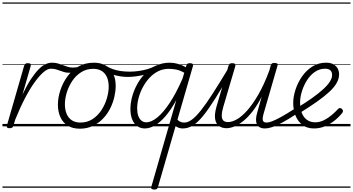

<svg xmlns="http://www.w3.org/2000/svg" viewBox="-20 -1030 2877 1565"><path d="M57 15Q45 15 39 10.5Q33 6 36 -6L177 -495Q181 -506 187.5 -510.5Q194 -515 206 -515Q223 -515 228.5 -509Q234 -503 230 -491L163 -259Q200 -337 233.5 -387Q267 -437 296.5 -466.5Q326 -496 352.5 -507.5Q379 -519 403 -519Q415 -519 419.5 -511.5Q424 -504 422.5 -494Q421 -484 413.5 -477Q406 -470 394 -470Q368 -470 335.5 -442.5Q303 -415 264.5 -362.5Q226 -310 185.5 -233Q145 -156 104 -55L89 -4Q86 6 78.5 10.5Q71 15 57 15ZM0 490H379V500H0ZM0 -20H379V0H0ZM0 -505H379V-500H0ZM0 -1010H379V-1000H0Z M543 -437Q522 -437 504.5 -442Q487 -447 470 -453.5Q453 -460 435.5 -465Q418 -470 395 -470Q384 -470 379.5 -477Q375 -484 376 -494.5Q377 -505 384 -512Q391 -519 403 -519Q430 -519 451.5 -513Q473 -507 493 -499Q513 -491 533 -485Q553 -479 576 -479Q588 -479 609.5 -482Q631 -485 643 -490Q651 -493 655.5 -490Q660 -487 662.5 -481Q665 -475 663 -469Q661 -463 653 -460Q636 -453 616.5 -448Q597 -443 577.5 -440Q558 -437 543 -437ZM379 490V500ZM379 -20V0ZM379 -505V-500ZM379 -1010V-1000Z M630 19Q573 19 533 -5.5Q493 -30 472.5 -74.5Q452 -119 452 -177Q452 -232 471 -291.5Q490 -351 526.5 -403Q563 -455 618 -487Q673 -519 746 -519Q802 -519 842 -495.5Q882 -472 902.5 -429.5Q923 -387 923 -330Q923 -288 912 -240Q901 -192 878 -146Q855 -100 819.5 -63Q784 -26 736.5 -3.5Q689 19 630 19ZM635 -31Q692 -31 735 -59.5Q778 -88 807 -132.5Q836 -177 851 -228Q866 -279 866 -324Q866 -369 851.5 -401.5Q837 -434 809 -451.5Q781 -469 740 -469Q685 -469 641.5 -441.5Q598 -414 568.5 -369.5Q539 -325 524 -275Q509 -225 509 -180Q509 -135 523.5 -101Q538 -67 566.5 -49Q595 -31 635 -31ZM379 490H980V500H379ZM379 -20H980V0H379ZM379 -505H980V-500H379ZM379 -1010H980V-1000H379Z M1022 -403Q971 -403 919 -416.5Q867 -430 820 -459Q811 -465 810.5 -472.5Q810 -480 815 -487Q820 -494 827.5 -496.5Q835 -499 843 -494Q868 -478 898.5 -467Q929 -456 964 -451Q999 -446 1037 -446Q1071 -446 1108.5 -451Q1146 -456 1182 -466.5Q1218 -477 1247 -493Q1257 -499 1263 -493Q1269 -487 1268.5 -477Q1268 -467 1257 -461Q1196 -428 1134 -415.5Q1072 -403 1022 -403ZM981 490V500ZM981 -20V0ZM981 -505V-500ZM981 -1010V-1000Z M1469 17Q1446 17 1426 7Q1406 -3 1398 -19L1420 -69Q1425 -52 1442 -41.5Q1459 -31 1482 -31Q1491 -31 1495 -23.5Q1499 -16 1497 -7Q1495 2 1488 9.5Q1481 17 1469 17ZM1160 17Q1125 17 1098.5 -2Q1072 -21 1057.5 -56.5Q1043 -92 1043 -141Q1043 -188 1056.5 -239.5Q1070 -291 1097 -341Q1124 -391 1163 -431Q1202 -471 1252.5 -495Q1303 -519 1364 -519Q1396 -519 1430 -509.5Q1464 -500 1495 -482L1499 -497Q1502 -507 1508.5 -511Q1515 -515 1528 -515Q1546 -515 1551 -508Q1556 -501 1552 -489L1267 496Q1264 506 1258 510.5Q1252 515 1237 515Q1225 515 1217 510Q1209 505 1213 494L1417 -214Q1373 -134 1329 -83Q1285 -32 1242.5 -7.5Q1200 17 1160 17ZM1098 -146Q1098 -113 1106.5 -87.5Q1115 -62 1132 -47.5Q1149 -33 1173 -33Q1213 -33 1261.5 -72Q1310 -111 1362.5 -190Q1415 -269 1467 -387L1482 -437Q1445 -458 1414 -463.5Q1383 -469 1356 -469Q1309 -469 1269 -449Q1229 -429 1197.5 -394.5Q1166 -360 1143.5 -317.5Q1121 -275 1109.5 -230.5Q1098 -186 1098 -146ZM980 490H1640V500H980ZM980 -20H1640V0H980ZM980 -505H1640V-500H980ZM980 -1010H1640V-1000H980Z M1470 17Q1459 17 1454 9.5Q1449 2 1450.5 -7Q1452 -16 1460 -23.5Q1468 -31 1483 -31Q1511 -31 1543.5 -54.5Q1576 -78 1617.5 -130Q1659 -182 1714 -267.5Q1769 -353 1843 -476Q1848 -486 1857.5 -485Q1867 -484 1872.5 -477Q1878 -470 1873 -460Q1794 -321 1736 -229Q1678 -137 1633.5 -83Q1589 -29 1550 -6Q1511 17 1470 17ZM1640 490V500ZM1640 -20V0ZM1640 -505V-500ZM1640 -1010V-1000Z M1826 15Q1790 15 1765 -3Q1740 -21 1733.5 -60Q1727 -99 1745 -162L1843 -495Q1847 -506 1853 -510.5Q1859 -515 1873 -515Q1889 -515 1895 -509Q1901 -503 1898 -491L1800 -159Q1788 -118 1787.5 -90Q1787 -62 1799.5 -48.5Q1812 -35 1839 -35Q1871 -35 1911 -57.5Q1951 -80 1995.5 -130Q2040 -180 2086 -259.5Q2132 -339 2175 -454L2187 -497Q2191 -509 2197 -513Q2203 -517 2217 -517Q2233 -517 2239.5 -512Q2246 -507 2242 -495L2132 -115Q2118 -70 2122 -50.5Q2126 -31 2153 -31Q2163 -31 2167.5 -23.5Q2172 -16 2170.5 -7Q2169 2 2161.5 9.5Q2154 17 2140 17Q2113 17 2097 7.5Q2081 -2 2073.5 -19Q2066 -36 2067 -60Q2068 -84 2077 -114L2113 -242Q2077 -171 2038.5 -122Q2000 -73 1962.5 -43Q1925 -13 1890 1Q1855 15 1826 15ZM1640 490H2311V500H1640ZM1640 -20H2311V0H1640ZM1640 -505H2311V-500H1640ZM1640 -1010H2311V-1000H1640Z M2140 17Q2129 17 2124 9.5Q2119 2 2120.5 -7Q2122 -16 2130 -23.5Q2138 -31 2153 -31Q2170 -31 2198 -41.5Q2226 -52 2271.5 -77Q2317 -102 2387 -147Q2395 -152 2402 -149Q2409 -146 2413 -138Q2417 -130 2415 -121Q2413 -112 2404 -106Q2331 -58 2281 -31Q2231 -4 2197.5 6.5Q2164 17 2140 17ZM2310 490V500ZM2310 -20V0ZM2310 -505V-500ZM2310 -1010V-1000Z M2539 17Q2483 17 2445.5 -11.5Q2408 -40 2389 -87Q2370 -134 2370 -191Q2370 -243 2389 -300.5Q2408 -358 2442.5 -407.5Q2477 -457 2526.5 -488Q2576 -519 2637 -519Q2675 -519 2698.5 -505.5Q2722 -492 2733 -470.5Q2744 -449 2744 -424Q2744 -389 2724 -353.5Q2704 -318 2664 -281Q2624 -244 2564 -201.5Q2504 -159 2423 -109L2403 -152Q2471 -193 2523.5 -230.5Q2576 -268 2612.5 -301Q2649 -334 2668 -363.5Q2687 -393 2687 -418Q2687 -444 2672.5 -457Q2658 -470 2629 -470Q2584 -470 2546 -443.5Q2508 -417 2481.5 -374.5Q2455 -332 2440.5 -284.5Q2426 -237 2426 -195Q2426 -145 2440.5 -108.5Q2455 -72 2483 -52.5Q2511 -33 2549 -33Q2587 -33 2622 -51Q2657 -69 2686 -94Q2715 -119 2735 -141Q2743 -150 2751.5 -149.5Q2760 -149 2767 -142Q2774 -135 2775.5 -127.5Q2777 -120 2770 -110Q2744 -77 2708 -48Q2672 -19 2629.5 -1Q2587 17 2539 17ZM2311 490H2837V500H2311ZM2311 -20H2837V0H2311ZM2311 -505H2837V-500H2311ZM2311 -1010H2837V-1000H2311Z"/></svg>

Font: Playwrite AU NSW Guides
Style: Regular
Weight: 400
Designer: Veronika Burian, José Scaglione
Foundry: TypeTogether
Version: Version 1.003